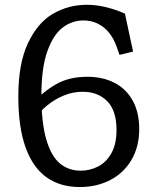

<svg xmlns="http://www.w3.org/2000/svg" viewBox="-20 -762 660 794"><path d="M55.8 -363.5Q55.8 -499.5 95.9 -584.2Q136 -668.8 199.8 -705.5Q263.7 -742.2 339 -742.2Q378.3 -742.2 418.3 -732.4Q458.3 -722.7 496.7 -705.5L530.3 -548.7L474.3 -535L462.2 -569.3Q450 -603.8 429.8 -628.1Q409.5 -652.3 382.9 -664.9Q356.3 -677.5 325 -677.5Q278.5 -677.5 239.4 -648.2Q200.3 -618.8 175.8 -549.9Q151.2 -481 151.2 -368.2Q151.2 -252.3 172 -183.2Q192.8 -114.2 228.7 -85.2Q264.5 -56.2 313.5 -56.2Q352.2 -56.2 385.9 -73.6Q419.7 -91 440.8 -128.7Q461.8 -166.3 461.8 -224.2Q461.8 -305.3 423.1 -343.9Q384.3 -382.5 321.8 -382.5Q281.7 -382.5 244.3 -367.2Q207 -352 175.8 -326.6Q144.7 -301.2 122 -269.2L113.2 -333Q158 -382.7 211.8 -413.6Q265.5 -444.5 341.2 -444.5Q404 -444.5 452.3 -420.1Q500.7 -395.7 528.2 -346.9Q555.7 -298.2 555.7 -228.3Q555.7 -155.3 523.8 -100.9Q491.8 -46.5 435.9 -17.5Q380 11.5 310 11.5Q229.7 11.5 173.2 -28.2Q116.7 -67.8 86.2 -151.2Q55.8 -234.5 55.8 -363.5Z"/></svg>

Font: Monaspace Xenon Var ExtraLight
Style: Regular
Weight: 200
Designer: Riley Cran and the Lettermatic Team
Version: Version 1.200 (Monaspace Xenon Var)